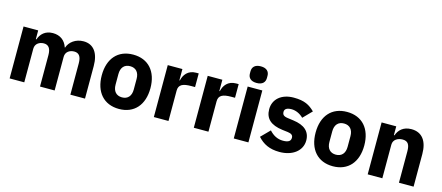

<svg xmlns="http://www.w3.org/2000/svg" viewBox="-51 -1306 4318 1875"><g transform="rotate(15 2108.0 -368.5)"><path d="M217 0V-340C217 -392 261 -417 304 -417C352 -417 376 -385 376 -317V0H524V-340C524 -392 567 -417 611 -417C660 -417 683 -385 683 -317V0H831V-329C831 -461 775 -537 674 -537C594 -537 533 -490 514 -431H511C488 -500 436 -537 364 -537C286 -537 242 -492 223 -436H217V-525H69V0Z M1176 12C1330 12 1422 -94 1422 -263C1422 -432 1330 -537 1176 -537C1022 -537 930 -432 930 -263C930 -94 1022 12 1176 12ZM1176 -105C1118 -105 1084 -143 1084 -209V-316C1084 -382 1118 -420 1176 -420C1234 -420 1268 -382 1268 -316V-209C1268 -143 1234 -105 1176 -105Z M1675 0V-307C1675 -368 1717 -387 1803 -387H1840V-525H1814C1732 -525 1692 -469 1680 -411H1675V-525H1527V0Z M2079 0V-307C2079 -368 2121 -387 2207 -387H2244V-525H2218C2136 -525 2096 -469 2084 -411H2079V-525H1931V0Z M2409 -581C2469 -581 2495 -612 2495 -654V-676C2495 -718 2469 -749 2409 -749C2349 -749 2323 -718 2323 -676V-654C2323 -612 2349 -581 2409 -581ZM2335 0H2483V-525H2335Z M2799 12C2934 12 3024 -62 3024 -163C3024 -254 2965 -306 2851 -321L2792 -329C2749 -335 2737 -350 2737 -378C2737 -404 2757 -422 2807 -422C2851 -422 2895 -401 2928 -368L3013 -455C2960 -507 2909 -537 2799 -537C2674 -537 2595 -467 2595 -366C2595 -271 2653 -219 2772 -204L2829 -197C2866 -192 2882 -179 2882 -153C2882 -122 2862 -103 2804 -103C2747 -103 2702 -129 2665 -170L2578 -82C2632 -22 2698 12 2799 12Z M3338 12C3492 12 3584 -94 3584 -263C3584 -432 3492 -537 3338 -537C3184 -537 3092 -432 3092 -263C3092 -94 3184 12 3338 12ZM3338 -105C3280 -105 3246 -143 3246 -209V-316C3246 -382 3280 -420 3338 -420C3396 -420 3430 -382 3430 -316V-209C3430 -143 3396 -105 3338 -105Z M3837 0V-340C3837 -392 3884 -417 3932 -417C3986 -417 4005 -384 4005 -317V0H4153V-329C4153 -461 4096 -537 3989 -537C3906 -537 3862 -491 3843 -436H3837V-525H3689V0Z"/></g></svg>

Font: LVC Sans
Style: Bold
Weight: 700
Designer: Mike Abbink, Paul van der Laan, Pieter van Rosmalen
Foundry: Bold Monday
Version: Version 3.0